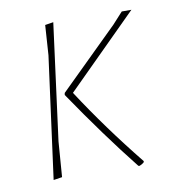

<svg xmlns="http://www.w3.org/2000/svg" viewBox="-60 -509 500 568"><g transform="rotate(-10 189.5 -224.5)"><path d="M57 4 106 -362 112 -452 137 -456 91 -106 83 0ZM371 -452 158 -240Q234 -123 329 -5V-2Q323 4 314 7L311 6Q226 -101 133 -238L134 -244L311 -418L342 -452Z"/></g></svg>

Font: Alegreya Sans SC Thin
Style: Italic
Weight: 100
Italic angle: -7°
Designer: Juan Pablo del Peral
Foundry: Huerta Tipografica
Version: Version 2.007